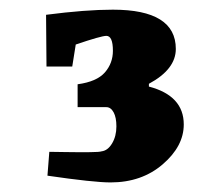

<svg xmlns="http://www.w3.org/2000/svg" viewBox="-20 -737 468 401"><path d="M291 -556.2Q363.8 -537.1 363.8 -477.1Q363.8 -431.6 319.8 -393.8Q275.9 -356 210.9 -356Q175.8 -356 79.1 -370.1L83 -419.9Q86.4 -419.9 117.2 -419.4Q147.9 -418.9 168 -419.2Q188 -419.4 191.9 -420.9Q205.1 -422.4 214.1 -437.5Q223.1 -452.6 223.1 -473.1Q223.1 -491.7 217.3 -502.4Q211.4 -513.2 202.1 -513.2H142.1V-561Q182.1 -566.4 199 -585.7Q215.8 -605 215.8 -630.9Q215.8 -662.1 202.1 -662.1Q191.4 -662.1 138.2 -644L130.9 -598.1H77.1L76.2 -706.1Q158.7 -716.8 215.8 -716.8Q347.2 -716.8 347.2 -634.8Q347.2 -592.3 291 -562Z"/></svg>

Font: Grenze
Style: Bold
Weight: 700
Designer: Renata Polastri
Foundry: Omnibus-Type
Version: Version 1.002;PS 001.002;hotconv 1.0.88;makeotf.lib2.5.64775